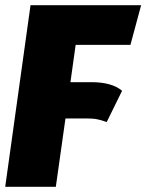

<svg xmlns="http://www.w3.org/2000/svg" viewBox="-20 -716 561 736"><path d="M270 -544 250 -401H331Q409 -401 448 -368L389 -248Q371 -255 354 -258.5Q337 -262 311 -262H231L194 0H0L97 -696H521L480 -544Z"/></svg>

Font: Fira Sans Condensed Black
Style: Italic
Weight: 900
Width: 3
Italic angle: -8°
Designer: Carrois Corporate & Edenspiekermann AG
Foundry: Carrois Corporate GbR & Edenspiekermann AG
Version: Version 4.203